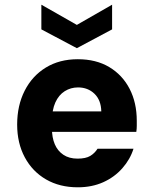

<svg xmlns="http://www.w3.org/2000/svg" viewBox="-20 -785 651 817"><path d="M311 12Q234 12 176 -21.5Q118 -55 85.5 -115.5Q53 -176 53 -255Q53 -336 85 -399Q117 -462 175 -497.5Q233 -533 311 -533Q389 -533 445 -499.5Q501 -466 531.5 -407Q562 -348 562 -271Q562 -261 562 -249Q562 -237 560 -224H159V-311H411Q410 -359 382 -386Q354 -413 312 -413Q281 -413 255.5 -397Q230 -381 215.5 -349Q201 -317 201 -268V-238Q201 -200 213 -171.5Q225 -143 249.5 -126.5Q274 -110 310 -110Q345 -110 364 -121.5Q383 -133 395 -152H548Q534 -107 500.5 -69Q467 -31 419 -9.5Q371 12 311 12ZM307 -580 156 -660V-765L307 -679L457 -765V-660Z"/></svg>

Font: DM Sans 10pt Black
Style: Regular
Weight: 900
Version: Version 4.004;gftools[0.9.30]